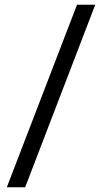

<svg xmlns="http://www.w3.org/2000/svg" viewBox="-20 -731 452 812"><path d="M86.4 61H8.8L305.7 -710.9H382.8Z"/></svg>

Font: RobotoSquareBracket
Style: Square-Bracket
Weight: 400
Version: Version 2.137; 2017